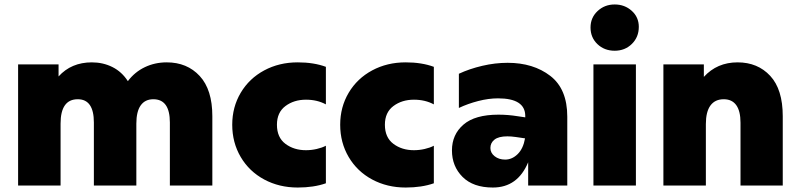

<svg xmlns="http://www.w3.org/2000/svg" viewBox="-20 -830 3578 859"><path d="M930 -310V0H740V-282Q740 -386 666 -386Q629 -386 609.5 -358.5Q590 -331 590 -277V0H400V-282Q400 -386 328 -386Q251 -386 251 -277V0H61V-542H242V-488Q299 -551 391 -551Q441 -551 483 -530Q525 -509 552 -467Q583 -508 628 -529.5Q673 -551 726 -551Q817 -551 873.5 -490Q930 -429 930 -310Z M1019 -272Q1019 -351 1057 -415Q1095 -479 1162 -515Q1229 -551 1312 -551Q1384 -551 1438 -531V-363Q1399 -384 1349 -384Q1295 -384 1257 -355.5Q1219 -327 1219 -272Q1219 -215 1257 -186.5Q1295 -158 1349 -158Q1373 -158 1397 -163.5Q1421 -169 1438 -178V-10Q1384 9 1312 9Q1229 9 1162 -27Q1095 -63 1057 -127.5Q1019 -192 1019 -272Z M1502 -272Q1502 -351 1540 -415Q1578 -479 1645 -515Q1712 -551 1795 -551Q1867 -551 1921 -531V-363Q1882 -384 1832 -384Q1778 -384 1740 -355.5Q1702 -327 1702 -272Q1702 -215 1740 -186.5Q1778 -158 1832 -158Q1856 -158 1880 -163.5Q1904 -169 1921 -178V-10Q1867 9 1795 9Q1712 9 1645 -27Q1578 -63 1540 -127.5Q1502 -192 1502 -272Z M2343 -104Q2296 9 2185 9Q2097 9 2049.5 -38.5Q2002 -86 2002 -157Q2002 -228 2053.5 -272.5Q2105 -317 2210 -317Q2253 -317 2296 -310L2330 -305V-311Q2330 -390 2208 -390Q2166 -390 2119.5 -378Q2073 -366 2033 -347V-500Q2080 -522 2137.5 -535.5Q2195 -549 2251 -549Q2366 -549 2442 -490.5Q2518 -432 2518 -308V0H2343ZM2240 -116Q2271 -116 2296 -140.5Q2321 -165 2329 -211L2288 -217Q2267 -220 2250 -220Q2211 -220 2192.5 -205.5Q2174 -191 2174 -168Q2174 -146 2193 -131Q2212 -116 2240 -116Z M2635 -542H2825V0H2635ZM2622 -707Q2622 -751 2653.5 -780.5Q2685 -810 2730 -810Q2775 -810 2806.5 -781.5Q2838 -753 2838 -710Q2838 -664 2807 -633.5Q2776 -603 2730 -603Q2684 -603 2653 -632.5Q2622 -662 2622 -707Z M2948 -542H3129V-486Q3188 -551 3280 -551Q3370 -551 3426 -490.5Q3482 -430 3482 -310V0H3293V-281Q3293 -333 3274 -359.5Q3255 -386 3218 -386Q3179 -386 3158.5 -358Q3138 -330 3138 -275V0H2948Z"/></svg>

Font: Chess Sans ExtraBold
Style: Regular
Weight: 800
Designer: Wolf Bōese
Foundry: Wolf Bōese
Version: Version 7.223